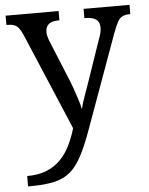

<svg xmlns="http://www.w3.org/2000/svg" viewBox="-54 -581 674 866"><g transform="rotate(-5 282.5 -148.0)"><path d="M38 193Q89 193 126 178Q163 163 189 136.5Q215 110 233 74Q251 38 263 -4L78 -441Q69 -462 60 -473.5Q51 -485 39 -489.5Q27 -494 7 -494H4V-536H244V-494H241Q211 -494 196 -482.5Q181 -471 181 -446Q181 -438 183 -429Q185 -420 189 -409L262 -231Q272 -208 281.5 -180.5Q291 -153 299 -128Q307 -103 310 -86Q317 -115 328.5 -146Q340 -177 350 -207L417 -402Q422 -414 424 -425.5Q426 -437 426 -445Q426 -471 409.5 -482.5Q393 -494 360 -494H357V-536H565V-494H562Q543 -494 530 -488Q517 -482 507.5 -465Q498 -448 486 -416L334 4Q308 77 284 123Q260 169 230.5 194.5Q201 220 157 230Q113 240 47 240H38Z"/></g></svg>

Font: Noto Serif Lao
Style: Regular
Weight: 400
Designer: Monotype Design Team
Foundry: Monotype Imaging Inc.
Version: Version 2.003